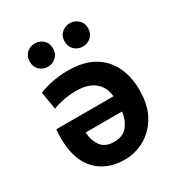

<svg xmlns="http://www.w3.org/2000/svg" viewBox="-179 -867 933 1001"><g transform="rotate(-30 288.0 -367.0)"><path d="M283 13Q175 13 111.5 -54Q48 -121 48 -253Q48 -264 49 -278.5Q50 -293 51 -303H395Q390 -360 350.5 -392.5Q311 -425 240 -425Q196 -425 158.5 -417Q121 -409 99 -399L81 -505Q102 -516 151.5 -527Q201 -538 256 -538Q350 -538 410.5 -502Q471 -466 500 -404.5Q529 -343 529 -265Q529 -172 493.5 -110.5Q458 -49 401.5 -18Q345 13 283 13ZM281 -95Q335 -95 362 -130.5Q389 -166 394 -212H175Q177 -164 201.5 -129.5Q226 -95 281 -95ZM387 -607Q359 -607 338 -626Q317 -645 317 -677Q317 -709 338 -728Q359 -747 387 -747Q416 -747 437 -728Q458 -709 458 -677Q458 -645 437 -626Q416 -607 387 -607ZM177 -607Q148 -607 127.5 -626Q107 -645 107 -677Q107 -709 127.5 -728Q148 -747 177 -747Q205 -747 226 -728Q247 -709 247 -677Q247 -645 226 -626Q205 -607 177 -607Z"/></g></svg>

Font: Ubuntu Sans
Style: Bold
Weight: 700
Designer: Dalton Maag Ltd
Foundry: Dalton Maag Ltd
Version: Version 1.006; ttfautohint (v1.8.4.7-5d5b)